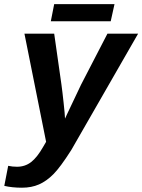

<svg xmlns="http://www.w3.org/2000/svg" viewBox="-62 -689 679 917"><path d="M43 207.5Q-3.9 207.5 -41.5 198.7L-22.9 103Q-2.9 107.4 19.5 107.4Q57.6 107.4 86.7 85Q115.7 62.5 144.5 11.7L158.2 -11.7L54.7 -528.3H196.8L231.4 -285.6Q233.4 -271 236.3 -247.1Q239.3 -223.1 241.9 -197.5Q244.6 -171.9 246.6 -151.1Q248.5 -130.4 248.5 -122.6Q251 -127.4 252.9 -131.8Q254.9 -136.2 256.8 -140.6L324.7 -283.7L451.2 -528.3H597.7L278.3 27.8Q225.6 110.4 193.4 142.6Q160.6 175.8 124.5 191.7Q88.4 207.5 43 207.5ZM484.9 -669.4 466.8 -587.4H180.7L196.8 -669.4Z"/></svg>

Font: Arimo
Style: Bold Italic
Weight: 700
Italic angle: -12°
Designer: Steve Matteson
Foundry: Monotype Imaging Inc.
Version: Version 1.33